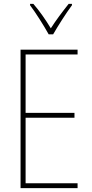

<svg xmlns="http://www.w3.org/2000/svg" viewBox="-20 -970 472 990"><path d="M231 -793H254C280 -838 320 -901 351 -943V-950H334C299 -906 269 -866 242 -824C217 -866 182 -916 152 -950H135V-943C161 -909 205 -840 231 -793ZM380 0V-25H112V-363H364V-388H112V-689H380V-714H86V0Z"/></svg>

Font: Noto Sans Armenian Condensed Thin
Style: Regular
Weight: 100
Width: 3
Designer: Monotype Design Team
Foundry: Monotype Imaging Inc.
Version: Version 2.008